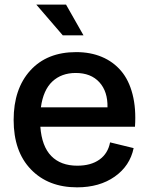

<svg xmlns="http://www.w3.org/2000/svg" viewBox="-20 -802 634 832"><path d="M252 -648.9 137.2 -782.2H266.1L341.8 -648.9ZM314 9.8Q189 9.8 114 -67.9Q39.1 -145.5 39.1 -282.2Q39.1 -417 111.3 -496.6Q183.6 -576.2 310.1 -576.2Q372.1 -576.2 421.4 -555.4Q470.7 -534.7 504.6 -494.9Q538.6 -455.1 554.4 -393.3Q570.3 -331.5 564.9 -252.9H154.8Q161.1 -168 202.1 -126Q243.2 -84 314.9 -84Q374 -84 410.9 -110.4Q447.8 -136.7 457 -185.1L559.1 -160.2Q543 -83 477.1 -36.6Q411.1 9.8 314 9.8ZM308.1 -485.8Q246.6 -485.8 207 -449Q167.5 -412.1 157.2 -336.9H445.8Q447.3 -405.3 410.6 -445.6Q374 -485.8 308.1 -485.8Z"/></svg>

Font: BDO Grotesk Medium
Style: Regular
Weight: 500
Designer: Deni Anggara
Foundry: Lokal Container
Version: Version 2.000